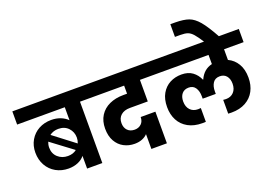

<svg xmlns="http://www.w3.org/2000/svg" viewBox="-152 -1379 2517 1791"><g transform="rotate(-20 1107.0 -483.5)"><path d="M705 -740V-609H607V0H456V-126Q432 -95 390 -77Q348 -59 296 -59Q227 -59 171.5 -90Q116 -121 84.5 -177Q53 -233 53 -304Q53 -373 84.5 -427Q116 -481 171 -511Q226 -541 295 -541Q345 -541 386 -525Q427 -509 456 -480V-609H-17V-740ZM329 -440Q279 -440 242 -412L454 -250Q465 -277 465 -305Q465 -361 428 -400.5Q391 -440 329 -440ZM190 -304Q190 -244 230.5 -207.5Q271 -171 329 -171Q382 -171 416 -199L201 -360Q190 -333 190 -304Z M1024 -395Q968 -395 935 -366.5Q902 -338 902 -288Q902 -243 928 -216Q954 -189 999 -189Q1038 -189 1064 -213.5Q1090 -238 1090 -281H1236V33H1082V-114Q1061 -91 1028 -78Q995 -65 954 -65Q896 -65 847.5 -90.5Q799 -116 770 -167Q741 -218 741 -292Q741 -367 775 -420.5Q809 -474 869.5 -501.5Q930 -529 1007 -529H1045V-609H671V-740H1317L1316 -609H1202V-395Z M2037 -609V-503Q2094 -477 2127.5 -421Q2161 -365 2161 -283Q2161 -209 2131 -152Q2101 -95 2042.5 -62.5Q1984 -30 1902 -30Q1882 -30 1868 -31V-168L1895 -166Q1944 -166 1973 -197Q2002 -228 2002 -281Q2002 -328 1978.5 -357Q1955 -386 1912 -386Q1866 -386 1844 -353Q1822 -320 1822 -268V-244H1692V-268Q1692 -319 1670 -352.5Q1648 -386 1604 -386Q1560 -386 1536 -357.5Q1512 -329 1512 -281Q1512 -228 1541 -197Q1570 -166 1619 -166L1646 -168V-31Q1632 -30 1612 -30Q1530 -30 1471.5 -62.5Q1413 -95 1383 -152Q1353 -209 1353 -283Q1353 -362 1384 -416Q1415 -470 1466.5 -497Q1518 -524 1581 -524Q1648 -524 1690.5 -492.5Q1733 -461 1755 -410H1758Q1797 -498 1883 -518V-609H1283V-740H2231V-609Z M1889 -735Q1848 -799 1823 -827Q1798 -855 1771.5 -864.5Q1745 -874 1698 -874H1646V-1000H1695Q1779 -999 1828 -981.5Q1877 -964 1923.5 -909.5Q1970 -855 2036 -735Z"/></g></svg>

Font: MSTAGE
Style: Bold
Weight: 700
Designer: Ninad Kale (Devanagari), Jonny Pinhorn (Latin)
Foundry: Indian Type Foundry
Version: 4.004